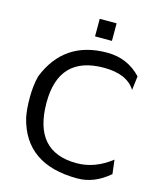

<svg xmlns="http://www.w3.org/2000/svg" viewBox="-132 -997 904 1098"><g transform="rotate(15 320.0 -447.5)"><path d="M405 -73Q150 -73 150 -364Q150 -641 417 -641Q553 -641 604 -560L614 -643Q533 -729 413 -729H411Q158 -729 65 -496Q50 -438 50 -367Q50 -296 60 -249Q123 10 432 10Q532 10 620 -66L610 -149Q513 -73 405 -73ZM320 -905V-801H420V-905Z"/></g></svg>

Font: Sawarabi Gothic
Style: Regular
Weight: 400
Designer: mshio (mshio@users.sourceforge.jp)
Version: Version 20141215